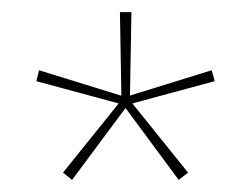

<svg xmlns="http://www.w3.org/2000/svg" viewBox="-20 -659 414 317"><path d="M189 -483 99 -362 84 -374 179 -492 180.5 -487 40 -525 44.5 -543 183.5 -500 180.5 -496 178 -639H197L194.5 -496L190.5 -500L329.5 -543L334.5 -525L194 -487L195.5 -492L290.5 -374L275 -362L185.5 -483Z"/></svg>

Font: Anek Kannada Medium Thin
Style: Regular
Weight: 250
Version: Version 1.003